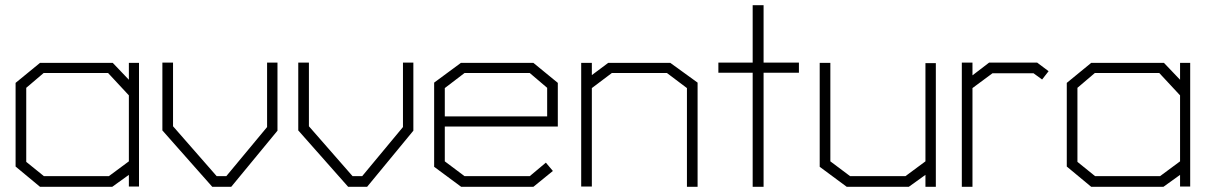

<svg xmlns="http://www.w3.org/2000/svg" viewBox="-20 -719 4651 739"><path d="M476 -1V-46L412 0H134L40 -78V-400L134 -477H414L476 -412V-477H515V-1ZM476 -352 396 -438H148L81 -381V-96L149 -41H399L476 -98Z M870 0H797L605 -217V-478H646V-233L814 -41H851L1008 -230V-478H1048V-216Z M1393 0H1320L1128 -217V-478H1169V-233L1337 -41H1374L1531 -230V-478H1571V-216Z M1692 -232V-98L1768 -41H2019L2081 -93L2108 -61L2033 0H1755L1651 -77V-401L1754 -477H2033L2127 -400V-232ZM2086 -381 2019 -438H1768L1692 -380V-271H2086Z M2624 0V-380L2547 -438H2335L2258 -380V-1H2217V-477H2258V-430L2321 -477H2560L2665 -401V0Z M2919 -439V0H2877V-439H2745V-478H2877V-699H2919V-478H3055V-439Z M3542 0V-46L3478 0H3239L3135 -77V-477H3176V-98L3252 -41H3465L3542 -98V-476H3582V0Z M3991 -413 3958 -437H3800L3723 -380V0H3682V-478H3723V-429L3787 -478H3972L4016 -445Z M4522 -1V-46L4458 0H4180L4086 -78V-400L4180 -477H4460L4522 -412V-477H4561V-1ZM4522 -352 4442 -438H4194L4127 -381V-96L4195 -41H4445L4522 -98Z"/></svg>

Font: Turret Road Light
Style: Regular
Weight: 300
Designer: Noponies
Foundry: Noponies
Version: Version 1.001; ttfautohint (v1.8)